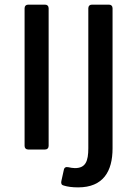

<svg xmlns="http://www.w3.org/2000/svg" viewBox="-20 -644 590 827"><path d="M85.9 -608.4V-15.6C85.9 -5.9 91.8 0 101.6 0H173.8C183.6 0 189.5 -5.9 189.5 -15.6V-608.4C189.5 -618.2 183.6 -624 173.8 -624H101.6C91.8 -624 85.9 -618.2 85.9 -608.4ZM254.9 155.3C270.5 160.2 291 163.1 316.4 163.1C424.8 163.1 464.8 93.8 464.8 -4.9V-608.4C464.8 -618.2 459 -624 449.2 -624H376C366.2 -624 360.4 -618.2 360.4 -608.4V-5.9C360.4 50.8 348.6 80.1 302.7 80.1C293 80.1 283.2 78.1 274.4 76.2C263.7 74.2 256.8 77.1 254.9 87.9L244.1 136.7C242.2 146.5 245.1 153.3 254.9 155.3Z"/></svg>

Font: Ed Sans Neue Medium
Style: Regular
Weight: 500
Designer: Stephen Hutchings
Version: Version 1.004;PS 001.004;hotconv 1.0.88;makeotf.lib2.5.64775